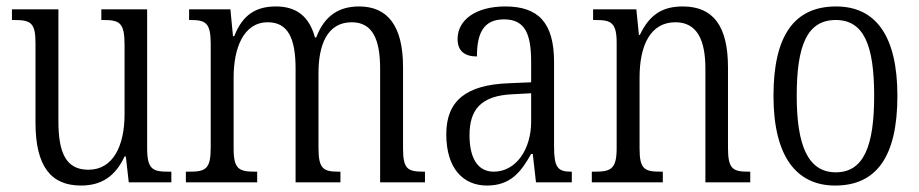

<svg xmlns="http://www.w3.org/2000/svg" viewBox="-20 -565 2849 595"><path d="M231 10C294 10 337 -18 366 -80H370L379 0H511V-33H503C454 -33 436 -39 436 -106V-536H294V-503H299C350 -503 366 -496 366 -426V-211C366 -114 331 -39 254 -39C184 -39 161 -92 161 -190V-536H17V-503H23C75 -503 90 -495 90 -432V-185C90 -48 139 10 231 10Z M556 0H777V-33H772C721 -33 704 -40 704 -105V-325C704 -415 734 -496 810 -496C872 -496 896 -447 896 -352V0H1035V-33H1031C982 -33 967 -41 967 -107V-339C967 -424 993 -496 1070 -496C1134 -496 1158 -444 1158 -352V0H1297V-33H1294C1244 -33 1229 -40 1229 -105V-357C1229 -485 1181 -545 1093 -545C1032 -545 986 -518 960 -449H956C938 -515 898 -545 835 -545C774 -545 732 -520 706 -453H702L694 -536H566V-503H570C617 -503 633 -495 633 -429V-107C633 -41 617 -33 567 -33H556Z M1489 10C1563 10 1595 -33 1626 -88H1631L1641 0H1752V-33H1749C1708 -33 1697 -47 1697 -111V-373C1697 -496 1647 -545 1546 -545C1454 -545 1398 -503 1398 -444C1398 -408 1419 -390 1458 -390C1458 -463 1479 -505 1542 -505C1609 -505 1626 -457 1626 -372V-310L1556 -307C1426 -302 1363 -254 1363 -149C1363 -41 1417 10 1489 10ZM1510 -33C1458 -33 1435 -79 1435 -146C1435 -225 1470 -269 1570 -273L1626 -276V-188C1626 -102 1579 -33 1510 -33Z M1814 0H2034V-33H2028C1978 -33 1962 -40 1962 -104V-325C1962 -425 1996 -496 2073 -496C2141 -496 2166 -440 2166 -352V0H2305V-33H2300C2251 -33 2236 -41 2236 -107V-356C2236 -486 2189 -545 2096 -545C2033 -545 1993 -520 1963 -457H1960L1952 -536H1818V-503H1826C1874 -503 1891 -495 1891 -432V-106C1891 -41 1873 -33 1823 -33H1814Z M2568 10C2695 10 2761 -78 2761 -268C2761 -455 2693 -545 2571 -545C2441 -545 2377 -454 2377 -268C2377 -79 2449 10 2568 10ZM2570 -31C2484 -31 2449 -114 2449 -268C2449 -424 2481 -503 2570 -503C2657 -503 2689 -425 2689 -268C2689 -115 2658 -31 2570 -31Z"/></svg>

Font: Noto Serif Armenian Condensed Light
Style: Regular
Weight: 300
Width: 3
Designer: Monotype Design Team
Foundry: Monotype Imaging Inc.
Version: Version 2.008